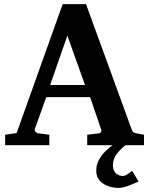

<svg xmlns="http://www.w3.org/2000/svg" viewBox="-20 -707 726 935"><path d="M681.2 0H404.8V-50.8L463.9 -58.1Q468.8 -59.1 472.2 -64.5Q475.6 -69.8 473.1 -75.2L418.9 -233.9H205.1L149.9 -79.1Q147 -71.3 153.1 -65.2Q159.2 -59.1 164.1 -58.1L220.2 -50.8V0H4.9V-50.8L61 -59.1L285.2 -687H398.9L621.1 -77.1Q625 -67.9 628.7 -64.2Q632.3 -60.5 643.1 -58.1L681.2 -50.8ZM394 -293 308.1 -533.2 224.1 -293ZM654.8 176.8Q633.8 187 605 197.5Q576.2 208 559.6 208Q512.2 208 480.5 185.8Q448.7 163.6 448.7 124Q448.7 94.2 462.6 69.8Q476.6 45.4 495.6 27.3Q514.6 9.3 529.8 -1H592.8Q564.9 20 547.4 44.4Q529.8 68.8 529.8 98.1Q529.8 119.6 542.5 134.8Q555.2 149.9 579.6 149.9Q589.4 149.9 604.2 139.2Q619.1 128.4 623.5 125Z"/></svg>

Font: Charis
Style: Bold
Weight: 700
Designer: Walt Agee, Miriam Martin, Annie Olsen, Victor Gaultney, Lorna Priest, Alan Ward, Bob Hallissy, Martin Hosken, Sharon Cor
Foundry: SIL Global
Version: Version 7.000